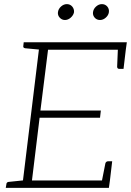

<svg xmlns="http://www.w3.org/2000/svg" viewBox="-20 -911 635 931"><path d="M87 0 173 -706H595L590 -670H213L176 -375H469L465 -340H172L135 -36H513L508 0ZM472 -23 491 -119Q492 -123 495.5 -126Q499 -129 504 -129H524L513 -36ZM552 -683 590 -670 579 -577H558Q553 -577 550.5 -580Q548 -583 548 -587ZM186 -706 177 -670 102 -677Q97 -678 94.5 -680.5Q92 -683 93 -688L95 -706ZM8 0 11 -18Q11 -23 14.5 -26Q18 -29 22 -29L99 -37L100 0ZM339 -852Q336 -837 323 -825.5Q310 -814 295 -814Q280 -814 269.5 -825.5Q259 -837 261 -852Q263 -868 276 -879.5Q289 -891 304 -891Q320 -891 330 -879.5Q340 -868 339 -852ZM508 -852Q506 -837 493 -825.5Q480 -814 465 -814Q449 -814 439 -825.5Q429 -837 431 -852Q433 -868 446 -879.5Q459 -891 474 -891Q490 -891 500 -879.5Q510 -868 508 -852Z"/></svg>

Font: Aleo ExtraLight
Style: Italic
Weight: 250
Italic angle: -7°
Designer: Alessio Laiso
Foundry: Alessio Laiso
Version: Version 2.001;gftools[0.9.29]